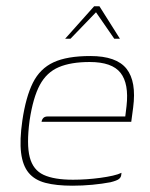

<svg xmlns="http://www.w3.org/2000/svg" viewBox="-20 -583 476 610"><path d="M210 7Q159 7 124.5 -2Q90 -11 71 -34Q52 -57 47 -97.5Q42 -138 51 -200Q62 -275 84.5 -320Q107 -365 150 -385Q193 -405 267 -405Q350 -405 382 -364.5Q414 -324 403 -241L397 -196H112Q113 -203 117.5 -208Q122 -213 132 -213H378L382 -246Q390 -317 363 -351.5Q336 -386 265 -386Q205 -386 166.5 -369.5Q128 -353 106.5 -313Q85 -273 74 -200Q64 -124 74.5 -83.5Q85 -43 118.5 -27.5Q152 -12 212 -12Q232 -12 254.5 -13.5Q277 -15 299 -18Q321 -21 338.5 -25Q356 -29 366 -34L365 -26Q364 -19 357.5 -14Q351 -9 331 -4Q305 1 273.5 4Q242 7 210 7ZM187 -460 279 -563H296L361 -460H343L285 -544L204 -460Z"/></svg>

Font: Genos Thin Thin
Style: Italic
Weight: 250
Italic angle: -8°
Version: Version 1.010